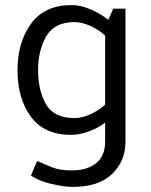

<svg xmlns="http://www.w3.org/2000/svg" viewBox="-20 -519 594 756"><path d="M394 -379Q366 -404 333.5 -418Q301 -432 273 -432Q195 -432 162.5 -376.5Q130 -321 130 -243Q130 -162 161.5 -108Q193 -54 273 -54Q301 -54 333.5 -68Q366 -82 394 -107ZM474 39Q474 115 421.5 166Q369 217 265 217Q235 217 184 205.5Q133 194 102 172L126 115Q156 128 185.5 140Q215 152 263 152Q323 152 358.5 123.5Q394 95 394 38V-36Q365 -14 328.5 -1Q292 12 260 12Q154 12 101.5 -59.5Q49 -131 49 -242Q49 -353 102.5 -426Q156 -499 262 -499Q297 -499 336 -482.5Q375 -466 406 -441Q411 -451 416 -462.5Q421 -474 426 -485H474Z"/></svg>

Font: Palanquin
Style: Regular
Weight: 400
Designer: Pria Ravichandran
Version: Version 1.0.4